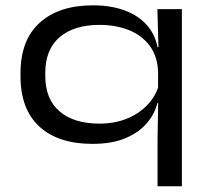

<svg xmlns="http://www.w3.org/2000/svg" viewBox="-20 -512 770 702"><path d="M317.5 14Q193 14 124 -49.2Q55 -112.5 55 -233.5V-244.5Q55 -366 125.5 -429.2Q196 -492.5 319.5 -492.5Q385 -492.5 434.8 -474.2Q484.5 -456 515.5 -422Q546.5 -388 556 -339.5H585L558 -251.5Q555 -309 526 -346.5Q497 -384 449.8 -402.5Q402.5 -421 343.5 -421Q250.5 -421 198 -376Q145.5 -331 145.5 -245V-235Q145.5 -149.5 197.8 -104.8Q250 -60 344 -60Q401.5 -60 447 -79.5Q492.5 -99 522.5 -132.2Q552.5 -165.5 562 -206.5L585 -135.5H555.5Q546 -96 517.2 -62Q488.5 -28 439.2 -7Q390 14 317.5 14ZM556 169V-1L558.5 -146.5L558 -173V-298L559.5 -333.5L555.5 -478.5H645V169Z"/></svg>

Font: Anek Latin Expanded
Style: Regular
Weight: 400
Width: 7
Designer: Yesha Goshar
Foundry: Ek Type
Version: Version 1.003